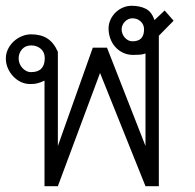

<svg xmlns="http://www.w3.org/2000/svg" viewBox="-26 -640 671 660"><path d="M78.1 -351.1Q60.5 -351.1 45.4 -358.4Q30.3 -365.7 18.8 -378.2Q7.3 -390.6 0.7 -406.2Q-5.9 -421.9 -5.9 -439Q-5.9 -456.1 1.5 -471.2Q8.8 -486.3 21 -497.6Q33.2 -508.8 48.8 -515.4Q64.5 -522 81.1 -522Q114.7 -522 137 -507.6Q159.2 -493.2 172.9 -461.9V-138.2L293 -476.1H341.8L474.1 -138.2V-456.1Q464.4 -452.6 453.4 -451.9Q442.4 -451.2 432.1 -451.2Q413.1 -451.2 397.5 -458.5Q381.8 -465.8 370.6 -478.3Q359.4 -490.7 353.3 -507.3Q347.2 -523.9 347.2 -542Q347.2 -558.1 353.8 -572.3Q360.4 -586.4 371.3 -597.2Q382.3 -607.9 396.7 -614Q411.1 -620.1 426.8 -620.1Q454.6 -620.1 475.1 -609.9Q495.6 -599.6 504.9 -570.8L540 -604L570.8 -568.8L520 -517.1V0H474.1L317.9 -389.2L172.9 0H127V-362.8Q112.8 -356.4 103.3 -353.8Q93.8 -351.1 78.1 -351.1ZM38.1 -439Q38.1 -430.2 41.3 -421.9Q44.4 -413.6 50.3 -407Q56.2 -400.4 64 -396.2Q71.8 -392.1 81.1 -392.1Q104.5 -392.1 116.2 -404.3Q127.9 -416.5 127.9 -439.9Q127.9 -460.4 114.3 -472.2Q100.6 -483.9 81.1 -483.9Q61.5 -483.9 49.8 -470.7Q38.1 -457.5 38.1 -439ZM429.2 -577.1Q421.9 -577.1 415 -574Q408.2 -570.8 403.1 -565.4Q397.9 -560.1 395 -553.2Q392.1 -546.4 392.1 -539.1Q392.1 -531.7 394.8 -524.4Q397.5 -517.1 402.6 -511.2Q407.7 -505.4 414.3 -501.7Q420.9 -498 429.2 -498Q449.7 -498 459.5 -508.5Q469.2 -519 469.2 -539.1Q469.2 -555.7 457.5 -566.4Q445.8 -577.1 429.2 -577.1Z"/></svg>

Font: Saysettha OT
Style: Regular
Weight: 400
Designer: John M. Durdin and Silvain Dupertuis
Foundry: Lao Script for Windows
Version: Version 2.000